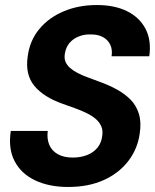

<svg xmlns="http://www.w3.org/2000/svg" viewBox="-20 -732 616 764"><path d="M251 12Q176 12 120.5 -14Q65 -40 38.5 -90Q12 -140 23 -211H170Q166 -180 176 -156Q186 -132 210 -118.5Q234 -105 269 -105Q301 -105 326.5 -115Q352 -125 368 -144.5Q384 -164 387 -193Q390 -214 382.5 -230.5Q375 -247 360 -259.5Q345 -272 324.5 -282Q304 -292 279.5 -301Q255 -310 229 -319Q153 -346 116.5 -390.5Q80 -435 90 -506Q98 -570 136 -616Q174 -662 233.5 -687Q293 -712 365 -712Q436 -712 485.5 -687.5Q535 -663 559 -617.5Q583 -572 574 -508H424Q428 -534 419 -553.5Q410 -573 390.5 -584Q371 -595 342 -595Q316 -596 293.5 -587Q271 -578 256.5 -561Q242 -544 238 -518Q235 -499 241 -485.5Q247 -472 259 -461.5Q271 -451 289 -441.5Q307 -432 329.5 -424Q352 -416 378 -406Q414 -393 445 -376Q476 -359 499 -336Q522 -313 532.5 -279.5Q543 -246 536 -201Q528 -141 491.5 -92.5Q455 -44 394 -16Q333 12 251 12Z"/></svg>

Font: DM Sans 36pt ExtraBold
Style: Italic
Weight: 800
Italic angle: -10°
Designer: Colophon Foundry, Jonny Pinhorn
Foundry: Colophon Foundry
Version: Version 4.004;gftools[0.9.30]